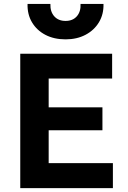

<svg xmlns="http://www.w3.org/2000/svg" viewBox="-20 -980 668 1000"><path d="M85.5 0V-700H564V-571H233.5V-421H513.5V-301.5H233.5V-130.5H568V0ZM321.5 -775Q261.5 -775 216.5 -798.5Q171.5 -822 146.8 -863.5Q122 -905 123.5 -959.5H242.5Q241 -919.5 262.5 -895.2Q284 -871 321.5 -871Q359 -871 380.2 -895.2Q401.5 -919.5 399.5 -959.5H519Q520.5 -906 495.5 -864.2Q470.5 -822.5 425.5 -798.8Q380.5 -775 321.5 -775Z"/></svg>

Font: Geologica SemiBold
Style: Regular
Weight: 600
Designer: Sindre Bremnes, Frode Helland
Foundry: Monokrom Skriftforlag AS
Version: Version 1.010;gftools[0.9.28]